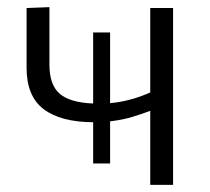

<svg xmlns="http://www.w3.org/2000/svg" viewBox="-20 -518 589 538"><path d="M241 -60V-175.5Q150 -176 102.2 -212.2Q54.5 -248.5 54.5 -328V-495.5L118.5 -498V-337Q118.5 -280 147.5 -255.2Q176.5 -230.5 241 -228V-427H288.5V-229Q345.5 -234 401 -259V-495.5H465V0H401V-207.5Q379 -199 351 -190.5Q323 -182 288.5 -178V-60Z"/></svg>

Font: Commissioner Light
Style: Regular
Weight: 300
Designer: Kostas Bartsokas
Foundry: Kostas Bartsokas
Version: Version 1.000; ttfautohint (v1.8.3)